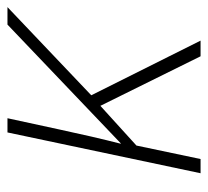

<svg xmlns="http://www.w3.org/2000/svg" viewBox="-42 -528 570 527"><g transform="rotate(-90 243.5 -265.0)"><path d="M31 0H70L107 -176L216 -275L352 0H395L245 -300L487 -530H439L113 -219H112C125 -270 138 -326 151 -387L182 -530H143Z"/></g></svg>

Font: Noto Sans ExtraLight
Style: Italic
Weight: 200
Italic angle: -12°
Designer: Monotype Design Team
Foundry: Monotype Imaging Inc.
Version: Version 2.013